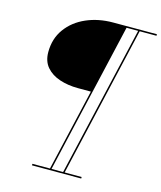

<svg xmlns="http://www.w3.org/2000/svg" viewBox="-130 -844 913 1087"><g transform="rotate(15 326.5 -300.0)"><path d="M300 -339.5Q241.5 -339.5 192.5 -355.8Q143.5 -372 114.2 -406Q85 -440 85 -493.5Q85 -572.5 127 -630.2Q169 -688 239.8 -719Q310.5 -750 397 -750H653V-741H554.5L351 141H450.5V150H162V141H265L376 -339.5ZM342 141 545.5 -741H477.5L274 141Z"/></g></svg>

Font: Bodoni* 24pt Medium
Style: Italic
Weight: 500
Italic angle: -13°
Version: Version 2.3